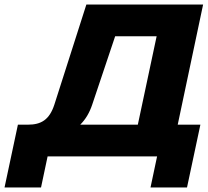

<svg xmlns="http://www.w3.org/2000/svg" viewBox="-27 -690 916 847"><path d="M354 -670 213 -229C191 -161 154 -140 96 -140H52L-7 137H154L183 0H666L637 137H798L857 -140H757L869 -670ZM327 -140C351 -164 368 -193 380 -229L481 -530H664L581 -140Z"/></svg>

Font: LT Wave Black
Style: Italic
Weight: 900
Designer: Daniel Lyons
Version: Version 2.5 (Glyphs App)